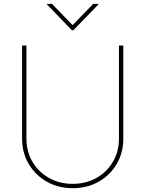

<svg xmlns="http://www.w3.org/2000/svg" viewBox="-20 -963 752 993"><path d="M356 10.3Q281.7 10.3 222.4 -23.2Q163.1 -56.6 128.7 -114.7Q94.2 -172.9 94.2 -246.6V-727.5H116.7V-246.6Q116.7 -179.2 147.9 -126.2Q179.2 -73.2 233.4 -42.7Q287.6 -12.2 356 -12.2Q424.8 -12.2 478.8 -42.7Q532.7 -73.2 564 -126.2Q595.2 -179.2 595.2 -246.6V-727.5H617.7V-246.6Q617.7 -172.9 583.5 -114.7Q549.3 -56.6 490 -23.2Q430.7 10.3 356 10.3ZM249 -942.9 355.5 -833 461.9 -942.9H489.3V-940.4L359.4 -806.6H351.6L222.7 -940.4V-942.9Z"/></svg>

Font: Inter 16pt Thin
Style: Regular
Weight: 250
Version: Version 4.001;git-66647c0bb